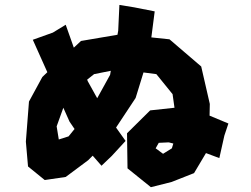

<svg xmlns="http://www.w3.org/2000/svg" viewBox="-20 -739 1028 786"><path d="M468.8 -718.8 463.9 -613.3 460.9 -596.7 311.5 -571.3 282.2 -543.9 249 -637.7 196.3 -605.5 114.3 -576.2 173.8 -443.4 153.3 -423.8 98.6 -323.2 85.9 -159.2 94.7 -57.6 163.1 -2 249 -14.6 340.8 -83 359.4 -101.6 361.3 -99.6 395.5 -60.5 437.5 -100.6 494.1 -162.1 455.1 -216.8 535.2 -337.9 567.4 -442.4 620.1 -435.5 686.5 -353.5 694.3 -297.9 594.7 -287.1 500 -193.4 502 -49.8 597.7 27.3 682.6 5.9 774.4 -30.3 823.2 -112.3 877.9 -91.8 898.4 -183.6 915 -233.4 837.9 -265.6 838.9 -313.5 803.7 -466.8 673.8 -578.1 599.6 -585.9 613.3 -692.4 529.3 -709ZM433.6 -449.2 430.7 -432.6 377.9 -336.9 338.9 -407.2 336.9 -413.1 365.2 -435.5ZM689.5 -151.4 683.6 -131.8 647.5 -109.4 617.2 -131.8 629.9 -154.3 670.9 -156.2ZM239.3 -297.9 264.6 -241.2 285.2 -210.9 260.7 -180.7 220.7 -168 211.9 -221.7Z"/></svg>

Font: MaokenAssortedSans-TC
Style: Regular
Weight: 500
Version: Version 0.83